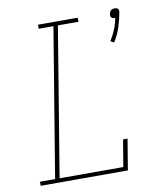

<svg xmlns="http://www.w3.org/2000/svg" viewBox="-84 -818 767 887"><g transform="rotate(-10 300.0 -374.0)"><path d="M484 -593 468 -602Q483 -626 493.5 -651.5Q504 -677 509 -704H506Q502 -704 498 -705Q494 -706 491 -709.5Q488 -713 487.5 -717Q487 -721 488 -726Q489 -730 490.5 -734.5Q492 -739 496 -742.5Q500 -746 505 -747Q510 -748 514 -748Q518 -748 522 -747Q526 -746 529 -742.5Q532 -739 532.5 -734.5Q533 -730 532 -726Q526 -692 515 -658Q504 -624 484 -593ZM35 0V-19H106L221 -716H152V-735H338L339 -716H242L127 -19H426L447 -145H468L444 0Z"/></g></svg>

Font: Iosevka HT Thin Extended
Style: Italic
Weight: 100
Width: 7
Italic angle: -9°
Monospace: yes
Designer: Belleve Invis
Foundry: Belleve Invis
Version: Version 32.3.0; ttfautohint (v1.8.4)